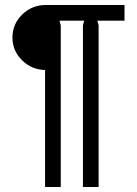

<svg xmlns="http://www.w3.org/2000/svg" viewBox="-20 -751 550 771"><path d="M376 0H313V-649L318 -668H219L224 -649V0H161V-470Q107 -471 68.5 -509Q30 -547 30 -600.5Q30 -654 68.5 -692Q107 -730 161 -731H480V-668H371L376 -649Z"/></svg>

Font: Economica
Style: Regular
Weight: 400
Designer: Vicente Lamonaca
Foundry: Vicente Lamonaca
Version: Version 1.101